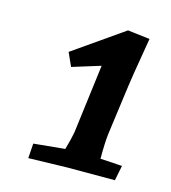

<svg xmlns="http://www.w3.org/2000/svg" viewBox="-74 -818 491 552"><g transform="rotate(15 171.5 -541.5)"><path d="M62 -371 155 -380Q165 -415 168 -433L194 -638L110 -612L92 -652L241 -756L307 -748Q304 -729 296 -682.5Q288 -636 283 -600L263 -452Q260 -427 260 -379L325 -375L316 -330H176L59 -327Z"/></g></svg>

Font: Andada Pro
Style: Bold Italic
Weight: 700
Italic angle: -7°
Designer: Carolina Giovagnoli
Foundry: Huerta Tipografica
Version: Version 3.005; ttfautohint (v1.8.4)